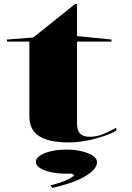

<svg xmlns="http://www.w3.org/2000/svg" viewBox="-20 -684 647 942"><path d="M320 15Q220 15 172 -16Q124 -47 124 -113V-480H14V-490L143 -500L348 -664H358V-507L527 -490V-480H358V-78Q358 -43 373.5 -28Q389 -13 419 -13Q455 -13 485.5 -25.5Q516 -38 549 -57L552 -45Q537 -34 509.5 -23.5Q482 -13 449 -4Q416 5 382 10Q348 15 320 15ZM237 238 227 226Q250 220 273 212.5Q296 205 315 195.5Q334 186 344 177L334 168H305Q262 168 228.5 160.5Q195 153 175.5 140Q156 127 156 111Q156 93 177 79Q198 65 232 57.5Q266 50 307 50Q347 50 380.5 58Q414 66 435 79.5Q456 93 456 112Q456 131 438.5 149.5Q421 168 390.5 185Q360 202 320.5 215Q281 228 237 238Z"/></svg>

Font: Kalnia Expanded
Style: Regular
Weight: 400
Width: 7
Designer: Frida Medrano
Foundry: Frida Medrano
Version: Version 1.105